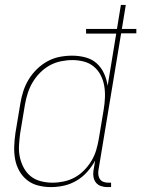

<svg xmlns="http://www.w3.org/2000/svg" viewBox="-20 -755 576 783"><path d="M188 8Q161 8 135.5 1.5Q110 -5 90.5 -20.5Q71 -36 58.5 -58.5Q46 -81 41.5 -106.5Q37 -132 38 -159Q39 -186 43 -213L63 -333Q67 -358 75 -383Q83 -408 97 -431Q111 -454 130.5 -473Q150 -492 173.5 -505Q197 -518 223 -523Q249 -528 274 -528Q302 -528 328.5 -521Q355 -514 374 -497Q393 -480 404 -456Q415 -432 419 -405L454 -618H331V-637H457L473 -735H493L477 -637H536V-619H474L381 -58Q380 -49 381.5 -39.5Q383 -30 388.5 -23Q394 -16 403 -13Q412 -10 421 -10H433V8H418Q405 8 392.5 4Q380 0 372 -9.5Q364 -19 361.5 -32Q359 -45 361 -58L368 -100Q355 -76 336 -54.5Q317 -33 292.5 -18.5Q268 -4 241 2Q214 8 188 8ZM194 -10Q217 -10 240.5 -15Q264 -20 285 -31.5Q306 -43 323.5 -61Q341 -79 353.5 -100Q366 -121 372.5 -143.5Q379 -166 383 -189L403 -309Q407 -333 408 -357.5Q409 -382 405 -405Q401 -428 390.5 -448.5Q380 -469 362.5 -483.5Q345 -498 322 -504Q299 -510 275 -510Q252 -510 228 -505Q204 -500 183 -488.5Q162 -477 144 -459Q126 -441 113.5 -420Q101 -399 93.5 -376Q86 -353 82 -330L62 -210Q59 -186 57.5 -161.5Q56 -137 61 -114Q66 -91 77 -70.5Q88 -50 105.5 -36Q123 -22 146.5 -16Q170 -10 194 -10Z"/></svg>

Font: Iosevka Curly Thin
Style: Italic
Weight: 100
Italic angle: -9°
Monospace: yes
Designer: Belleve Invis
Foundry: Belleve Invis
Version: Version 22.1.2; ttfautohint (v1.8.4)